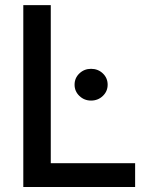

<svg xmlns="http://www.w3.org/2000/svg" viewBox="-20 -748 592 768"><path d="M73.2 0V-727.5H183.1V-95.2H520.5V0ZM344.2 -345.7Q316.9 -345.7 297.6 -364.3Q278.3 -382.8 278.3 -409.2Q278.3 -436 297.6 -454.3Q316.9 -472.7 344.2 -472.7Q372.1 -472.7 391.4 -454.3Q410.6 -436 410.6 -409.2Q410.6 -382.8 391.4 -364.3Q372.1 -345.7 344.2 -345.7Z"/></svg>

Font: Inter 24pt Medium
Style: Regular
Weight: 500
Designer: Rasmus Andersson
Foundry: rsms
Version: Version 4.001;git-66647c0bb